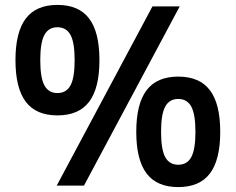

<svg xmlns="http://www.w3.org/2000/svg" viewBox="-20 -756 960 782"><path d="M211 0 601 -730H712L322 0ZM214 -286Q127 -286 85 -341.5Q43 -397 43 -511Q43 -625 85 -680.5Q127 -736 214 -736Q301 -736 343 -680.5Q385 -625 385 -511Q385 -397 343 -341.5Q301 -286 214 -286ZM214 -377Q250 -377 267 -408Q284 -439 284 -511Q284 -583 267 -614Q250 -645 214 -645Q178 -645 161 -614Q144 -583 144 -511Q144 -439 161 -408Q178 -377 214 -377ZM706 6Q619 6 577 -49.5Q535 -105 535 -219Q535 -333 577 -388.5Q619 -444 706 -444Q793 -444 835 -388.5Q877 -333 877 -219Q877 -105 835 -49.5Q793 6 706 6ZM706 -85Q742 -85 759 -116Q776 -147 776 -219Q776 -291 759 -322Q742 -353 706 -353Q670 -353 653 -322Q636 -291 636 -219Q636 -147 653 -116Q670 -85 706 -85Z"/></svg>

Font: M PLUS 2 Thin Medium
Style: Regular
Weight: 500
Version: Version 1.001